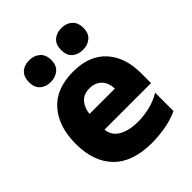

<svg xmlns="http://www.w3.org/2000/svg" viewBox="-218 -900 1035 1035"><g transform="rotate(-45 300.0 -382.0)"><path d="M336 10Q189 10 114.5 -65.5Q40 -141 40 -277Q40 -408 107.5 -485.5Q175 -563 306 -563Q428 -563 493.5 -491.5Q559 -420 559 -298V-222H204Q209 -173 252 -148.5Q295 -124 362 -124Q407 -124 453 -135Q499 -146 538 -170V-30Q488 -7 434 1.5Q380 10 336 10ZM400 -339Q399 -384 373.5 -410.5Q348 -437 305 -437Q259 -437 235 -409Q211 -381 207 -339ZM427 -608Q389 -608 365.5 -629Q342 -650 342 -690Q342 -732 366 -753Q390 -774 427 -774Q464 -774 488 -752.5Q512 -731 512 -690Q512 -650 488 -629Q464 -608 427 -608ZM181 -608Q144 -608 120.5 -629Q97 -650 97 -690Q97 -732 120.5 -753Q144 -774 181 -774Q218 -774 242.5 -752.5Q267 -731 267 -690Q267 -650 242.5 -629Q218 -608 181 -608Z"/></g></svg>

Font: Noto Sans Mono Black
Style: Regular
Weight: 900
Designer: Monotype Design Team
Foundry: Monotype Imaging Inc.
Version: Version 2.014